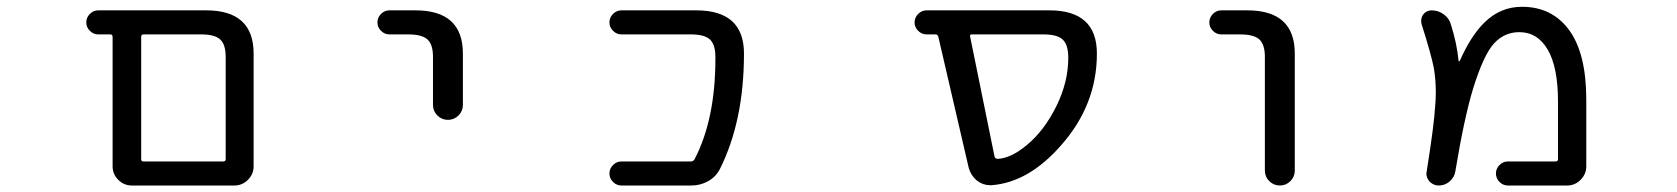

<svg xmlns="http://www.w3.org/2000/svg" viewBox="-20 -578 5040 577"><path d="M397.5 -20.5H376Q352.5 -20.5 335.4 -37.6Q318.4 -54.7 318.4 -78.1V-466.8Q318.4 -474.6 311.5 -474.6H275.4Q260.7 -474.6 250 -485.4Q239.3 -496.1 239.3 -510.7Q239.3 -525.4 250 -536.1Q260.7 -546.9 275.4 -546.9H599.6Q742.2 -546.9 742.2 -417V-78.1Q742.2 -54.7 725.1 -37.6Q708 -20.5 684.6 -20.5ZM658.2 -407.2Q658.2 -444.3 641.6 -459.5Q625 -474.6 585 -474.6H411.1Q404.3 -474.6 404.3 -466.8V-99.6Q404.3 -92.8 411.1 -92.8H651.4Q658.2 -92.8 658.2 -99.6Z M1150.4 -474.6Q1135.7 -474.6 1125 -485.4Q1114.3 -496.1 1114.3 -510.7Q1114.3 -525.4 1125 -536.1Q1135.7 -546.9 1150.4 -546.9H1228.5Q1371.1 -546.9 1371.1 -417V-262.7Q1371.1 -244.1 1357.9 -231Q1344.7 -217.8 1326.2 -217.8Q1307.6 -217.8 1294.4 -231Q1281.2 -244.1 1281.2 -262.7V-407.2Q1281.2 -444.3 1264.6 -459.5Q1248 -474.6 1207 -474.6Z M2072.3 -546.9Q2215.8 -546.9 2215.8 -417Q2215.8 -214.8 2143.6 -70.3Q2131.8 -46.9 2108.4 -33.7Q2085 -20.5 2057.6 -20.5H1847.7Q1833 -20.5 1822.3 -31.2Q1811.5 -42 1811.5 -56.6Q1811.5 -71.3 1822.3 -82Q1833 -92.8 1847.7 -92.8H2056.6Q2063.5 -92.8 2067.4 -99.6Q2129.9 -219.7 2129.9 -401.4Q2129.9 -404.3 2129.9 -407.2Q2129.9 -444.3 2113.3 -459.5Q2096.7 -474.6 2056.6 -474.6H1847.7Q1833 -474.6 1822.3 -485.4Q1811.5 -496.1 1811.5 -510.7Q1811.5 -525.4 1822.3 -536.1Q1833 -546.9 1847.7 -546.9Z M2900.4 -474.6Q2893.6 -474.6 2895.5 -467.8L2968.8 -107.4Q2970.7 -100.6 2978.5 -100.6Q3018.6 -102.5 3066.4 -142.6Q3118.2 -185.5 3154.3 -258.3Q3190.4 -331.1 3190.4 -404.3Q3190.4 -443.4 3173.8 -459Q3157.2 -474.6 3116.2 -474.6ZM3276.4 -417Q3276.4 -263.7 3169.9 -142.6Q3072.3 -30.3 2960.9 -21.5Q2958 -21.5 2955.1 -21.5Q2933.6 -21.5 2916 -35.2Q2896.5 -51.8 2890.6 -76.2L2799.8 -467.8Q2797.9 -474.6 2791 -474.6H2764.6Q2750 -474.6 2739.3 -485.4Q2728.5 -496.1 2728.5 -510.7Q2728.5 -525.4 2739.3 -536.1Q2750 -546.9 2764.6 -546.9H3133.8Q3276.4 -546.9 3276.4 -417Z M3650.4 -474.6Q3635.7 -474.6 3625 -485.4Q3614.3 -496.1 3614.3 -510.7Q3614.3 -525.4 3625 -536.1Q3635.7 -546.9 3650.4 -546.9H3728.5Q3871.1 -546.9 3871.1 -417V-65.4Q3871.1 -46.9 3857.9 -33.7Q3844.7 -20.5 3826.2 -20.5Q3807.6 -20.5 3794.4 -33.7Q3781.2 -46.9 3781.2 -65.4V-407.2Q3781.2 -444.3 3764.6 -459.5Q3748 -474.6 3707 -474.6Z M4511.7 -20.5Q4497.1 -20.5 4486.3 -31.2Q4475.6 -42 4475.6 -56.6Q4475.6 -71.3 4486.3 -82Q4497.1 -92.8 4511.7 -92.8H4654.3Q4662.1 -92.8 4662.1 -99.6V-272.5Q4662.1 -376 4631.3 -428.7Q4600.6 -481.4 4545.9 -481.4Q4501 -481.4 4469.7 -447.3Q4438.5 -413.1 4407.2 -312.5Q4379.9 -222.7 4353.5 -62.5Q4350.6 -44.9 4336.4 -32.7Q4322.3 -20.5 4303.7 -20.5Q4287.1 -20.5 4275.4 -33.2Q4266.6 -43.9 4266.6 -56.6Q4266.6 -59.6 4267.6 -63.5Q4290 -204.1 4293 -259.8Q4294.9 -280.3 4294.9 -298.8Q4294.9 -338.9 4289.1 -373Q4281.2 -414.1 4252 -505.9Q4251 -510.7 4251 -515.6Q4251 -525.4 4256.8 -534.2Q4266.6 -546.9 4282.2 -546.9Q4301.8 -546.9 4317.9 -535.6Q4334 -524.4 4339.8 -505.9Q4358.4 -447.3 4363.3 -395.5Q4363.3 -394.5 4364.7 -394Q4366.2 -393.6 4367.2 -395.5Q4400.4 -470.7 4441.4 -510.7Q4489.3 -557.6 4553.7 -557.6Q4644.5 -557.6 4695.8 -487.3Q4747.1 -417 4747.1 -278.3V-78.1Q4747.1 -54.7 4730 -37.6Q4712.9 -20.5 4689.5 -20.5Z"/></svg>

Font: Rounded Mgen+ 1m regular
Style: Regular
Weight: 400
Designer: [Source Han Sans]
Ryoko NISHIZUKA  (kana & ideographs); Paul D. Hunt (Latin, Greek & Cyrillic); Wenlong ZHANG  (bopomofo
Version: Version 1.059.20150602